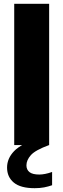

<svg xmlns="http://www.w3.org/2000/svg" viewBox="-20 -760 332 1006"><path d="M54.5 0V-740H237.5V0ZM161.5 226Q88 226 52.5 196.8Q17 167.5 17 118Q17 70 54.2 31.5Q91.5 -7 187.5 -39.5L237.5 0Q165 26.5 141.8 52.8Q118.5 79 118.5 106.5Q118.5 129 134.5 141.8Q150.5 154.5 186 154.5Q200 154.5 216.8 151.2Q233.5 148 253 141V210.5Q233 217.5 211 221.8Q189 226 161.5 226Z"/></svg>

Font: Encode Sans SmCnd XBd
Style: Regular
Weight: 800
Width: 4
Designer: Multiple Designers
Foundry: Impallari Type
Version: Version 3.002; ttfautohint (v1.8.3) -l 8 -r 50 -G 200 -x 14 